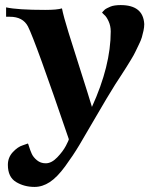

<svg xmlns="http://www.w3.org/2000/svg" viewBox="-20 -512 617 756"><path d="M548 -417Q548 -405 545 -391Q542 -377 538.5 -365Q535 -353 526.5 -336Q518 -319 513 -308Q508 -297 495.5 -276.5Q483 -256 477 -246.5Q471 -237 455.5 -213Q440 -189 434 -180Q402 -129 359.5 -55.5Q317 18 292.5 59Q268 100 236.5 143Q205 186 176 205Q147 224 116 224Q75 224 43 204.5Q11 185 11 137Q11 108 30.5 87Q50 66 70 60L90 53Q91 54 95 67Q99 80 105 93.5Q111 107 125.5 119Q140 131 160 131Q183 131 205.5 107.5Q228 84 239.5 62Q251 40 251 36Q119 -351 90 -408Q70 -446 19 -446H4V-483Q49 -473 158 -473Q205 -473 224 -479Q230 -448 250 -383.5Q270 -319 299 -228.5Q328 -138 342 -91Q416 -253 416 -388Q416 -410 407.5 -428.5Q399 -447 390 -454L382 -462L383 -464Q384 -465 386.5 -468Q389 -471 392.5 -474Q396 -477 402 -480Q408 -483 415 -486Q422 -489 432.5 -490.5Q443 -492 455 -492Q544 -492 548 -417Z"/></svg>

Font: GFS Artemisia
Style: Bold
Weight: 700
Designer: Designed by Takis Katsoulidis.
Foundry: Designed by Takis Katsoulidis.
Version: Version 1.0